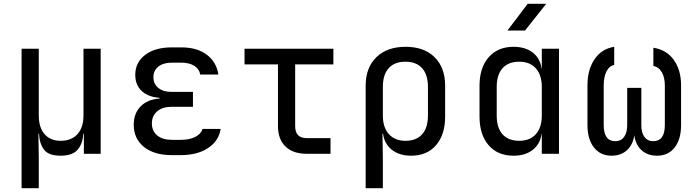

<svg xmlns="http://www.w3.org/2000/svg" viewBox="-20 -805 3640 1005"><path d="M93 180V-550H183V-200Q183 -138 213 -103Q243 -68 298 -68Q354 -68 385.5 -103Q417 -138 417 -200V-550H507V0H419V-105H416Q413 -52 386 -21Q359 10 297 10Q235 10 211 -21Q187 -52 184 -105H181L183 20V180Z M926 7H879Q787 7 733.5 -36Q680 -79 680 -152Q680 -211 716 -248Q752 -285 815 -289V-293Q756 -297 722 -328.5Q688 -360 688 -413Q688 -478 739.5 -517.5Q791 -557 879 -557H929Q1011 -557 1062 -519Q1113 -481 1123 -415H1028Q1023 -444 997 -460.5Q971 -477 929 -477H879Q835 -477 809 -456.5Q783 -436 783 -401Q783 -366 808.5 -345Q834 -324 877 -324H990V-246H879Q831 -246 803 -222.5Q775 -199 775 -159Q775 -119 803 -96Q831 -73 879 -73H926Q973 -73 1003 -89Q1033 -105 1040 -130H1135Q1125 -67 1069 -30Q1013 7 926 7Z M1585 0Q1514 0 1474.5 -38Q1435 -76 1435 -145V-468H1260V-550H1725V-468H1525V-145Q1525 -82 1585 -82H1710V0Z M1894 180V-356Q1894 -451 1950 -505.5Q2006 -560 2103 -560Q2200 -560 2255 -505.5Q2310 -451 2310 -356V-195Q2310 -100 2262.5 -45Q2215 10 2132 10Q2070 10 2031 -21Q1992 -52 1985 -105H1982L1984 20V180ZM2102 -68Q2159 -68 2189.5 -102Q2220 -136 2220 -200V-350Q2220 -414 2189.5 -448Q2159 -482 2102 -482Q2045 -482 2014.5 -448Q1984 -414 1984 -350V-200Q1984 -138 2015.5 -103Q2047 -68 2102 -68Z M2636 -645 2742 -785H2839L2728 -645ZM2668 10Q2585 10 2537.5 -45Q2490 -100 2490 -195V-356Q2490 -451 2538 -505.5Q2586 -560 2668 -560Q2730 -560 2769 -529.5Q2808 -499 2815 -445H2816V-550H2906V0H2816V-105H2815Q2808 -52 2769 -21Q2730 10 2668 10ZM2698 -68Q2754 -68 2785 -103Q2816 -138 2816 -200V-350Q2816 -412 2785 -447Q2754 -482 2698 -482Q2641 -482 2610.5 -448Q2580 -414 2580 -350V-200Q2580 -136 2610.5 -102Q2641 -68 2698 -68Z M3181 10Q3123 10 3089 -33Q3055 -76 3055 -151V-358Q3055 -441 3092.5 -495.5Q3130 -550 3195 -560V-465Q3169 -460 3154.5 -431Q3140 -402 3140 -358V-150Q3140 -66 3201 -66Q3230 -66 3246.5 -88Q3263 -110 3263 -150V-345H3337V-150Q3337 -110 3353.5 -88Q3370 -66 3399 -66Q3460 -66 3460 -150V-358Q3460 -399 3444.5 -426.5Q3429 -454 3400 -460V-555Q3468 -545 3506.5 -492Q3545 -439 3545 -358V-151Q3545 -76 3511.5 -33Q3478 10 3419 10Q3370 10 3338.5 -18.5Q3307 -47 3300 -97Q3293 -47 3261.5 -18.5Q3230 10 3181 10Z"/></svg>

Font: NKDuy Mono
Style: Regular
Weight: 400
Monospace: yes
Designer: NKDuy
Foundry: NKDuy
Version: Version 2.251; ttfautohint (v1.8.4.7-5d5b)